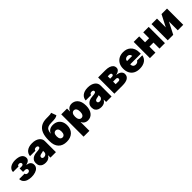

<svg xmlns="http://www.w3.org/2000/svg" viewBox="431 -2550 4560 4560"><g transform="rotate(-45 2711.0 -269.5)"><path d="M274.1 9.9Q207 9.9 151.3 -8.2Q95.2 -26.3 60.7 -67.1Q28.1 -106.2 25.6 -164.8H210.2Q210.2 -142.4 229 -130Q247.5 -117.9 274.1 -117.9Q300.4 -117.9 319.2 -131.7Q338.1 -146.3 338.1 -170.5Q338.1 -194.2 321 -207Q304.3 -220.2 279.8 -220.2H211.6V-335.2H279.8Q293 -335.2 303.6 -338.6Q314.3 -342 321.6 -347.7Q328.8 -353.3 332.7 -361.2Q336.6 -369 336.6 -377.8Q336.6 -401.3 320.3 -413.4Q303.6 -426.1 281.2 -426.1Q258.9 -426.1 242.2 -415.8Q225.9 -405.9 225.9 -386.4H41.2Q41.2 -426.1 59.5 -457Q77.8 -487.9 109.2 -509.2Q140.6 -530.5 182.7 -541.5Q224.8 -552.6 272.7 -552.6Q325.6 -552.6 369 -543.1Q412.3 -533.7 443 -514.6Q473.7 -495.4 490.4 -466.3Q507.1 -437.1 507.1 -397.7Q507.1 -377.8 500 -360.4Q492.9 -343 478.2 -328.3Q463.4 -313.6 441.1 -302.4Q418.7 -291.2 387.8 -284.1V-278.4Q413.4 -277.3 437.5 -269.2Q461.6 -261 480.3 -245.4Q498.9 -229.8 510.3 -206.3Q521.7 -182.9 521.3 -150.6Q521.3 -123.9 512.8 -101.9Q504.3 -79.9 488.6 -62.3Q473 -44.7 451 -31.2Q429 -17.8 402 -8.9Q345.5 9.9 274.1 9.9Z M750 8.5Q702.4 8.5 661.6 -7.1Q621.4 -23.1 596.2 -59.3Q572.4 -93.8 572.4 -150.6Q572.4 -209.2 598.7 -246.1Q650.2 -316.8 772.7 -323.9Q808.9 -326.3 833.3 -329.9Q857.6 -333.5 872.3 -339.3Q887.1 -345.2 893.1 -353.5Q899.1 -361.9 899.1 -373.6Q899.1 -385.3 894.5 -393.6Q889.9 -402 881.9 -407.3Q873.9 -412.6 863.3 -415.1Q852.6 -417.6 840.9 -417.6Q815 -417.6 796.9 -406.2Q778.8 -394.9 774.1 -367.9H593.8Q596.2 -404.5 612.2 -438Q628.2 -471.6 658.7 -497Q689.3 -522.4 735.3 -537.5Q781.2 -552.6 843.8 -552.6Q902.3 -552.9 949 -539.1Q995.7 -525.2 1028.2 -500.9Q1060.7 -476.6 1078.1 -443.7Q1095.5 -410.9 1095.2 -373.6V0H911.9V-76.7H907.7Q883.2 -33 844.3 -12.3Q805.4 8.5 750 8.5ZM813.9 -115.1Q831 -115.1 846.8 -120.2Q862.6 -125.4 874.5 -135.3Q886.4 -145.2 893.5 -159.8Q900.6 -174.4 900.6 -193.2V-238.6Q869 -226.2 822.4 -218.8Q788 -212.4 772.5 -197.4Q757.1 -182.5 757.1 -161.9Q757.1 -149.5 761.7 -140.6Q766.3 -131.7 774.1 -126.1Q782 -120.4 792.3 -117.7Q802.6 -115.1 813.9 -115.1Z M1454.5 9.9Q1320 9.9 1246.1 -68.2Q1171.9 -146.7 1171.9 -292.6V-328.1Q1171.9 -460.2 1209.2 -550.4Q1282.7 -727.3 1509.9 -727.3H1557.5Q1599.4 -727.3 1628 -730.1Q1656.6 -733 1674.7 -742.9L1723 -612.2Q1693.5 -589.1 1648.4 -580.6Q1602.3 -572.4 1517 -572.4Q1446.7 -572.4 1405.9 -555.8Q1365.4 -539.4 1346.2 -503.9Q1324.9 -466.3 1318.2 -402H1322.4Q1369.7 -509.9 1500 -509.9Q1538.7 -509.9 1571 -501.4Q1603.3 -492.9 1629.4 -477.5Q1655.5 -462 1675.2 -440.3Q1695 -418.7 1708.8 -392Q1737.2 -335.2 1737.2 -259.9Q1737.6 -200.3 1718.6 -150.4Q1699.6 -100.5 1663.2 -64.6Q1626.8 -28.8 1574 -9.1Q1521.3 10.7 1454.5 9.9ZM1456 -134.9Q1491.5 -134.9 1514.2 -164.1Q1536.9 -193.2 1536.9 -251.4Q1536.9 -310.7 1514.2 -339.8Q1491.1 -369.3 1456 -369.3Q1437.1 -369.3 1421.7 -362Q1406.2 -354.8 1395.2 -340Q1384.2 -325.3 1378.2 -303.3Q1372.2 -281.2 1372.2 -251.4Q1372.2 -221.9 1378.2 -200.1Q1384.2 -178.3 1395.4 -163.9Q1406.6 -149.5 1421.9 -142.2Q1437.1 -134.9 1456 -134.9Z M2015.6 204.5H1819.6V-545.5H2014.2V-450.3H2018.5Q2026.3 -471.9 2040 -490.8Q2053.6 -509.6 2073 -523.3Q2092.3 -536.9 2117.2 -544.7Q2142 -552.6 2171.9 -552.6Q2209.2 -552.6 2246.6 -538Q2284.1 -523.4 2316.4 -490.1Q2384.9 -417.3 2384.9 -272.7Q2384.9 -202.1 2367.7 -149.5Q2350.5 -96.9 2321.2 -62.1Q2291.9 -27.3 2253 -10.1Q2214.1 7.1 2170.5 7.1Q2141 7.1 2116.5 -0.4Q2092 -7.8 2073 -20.8Q2054 -33.7 2040.3 -51.3Q2026.6 -68.9 2018.5 -89.5H2015.6ZM2098 -143.5Q2119.3 -143.5 2135.3 -152.7Q2151.3 -161.9 2161.9 -179Q2172.6 -196 2177.9 -219.8Q2183.2 -243.6 2183.2 -272.7Q2183.2 -332 2161.6 -366.8Q2140.3 -402 2098 -402Q2076.3 -402 2060 -392.6Q2043.7 -383.2 2032.8 -366.1Q2022 -349.1 2016.7 -325.3Q2011.4 -301.5 2011.4 -272.7Q2011.4 -244 2017 -220.2Q2022.7 -196.4 2033.6 -179.3Q2044.4 -162.3 2060.5 -152.9Q2076.7 -143.5 2098 -143.5Z M2619.3 8.5Q2571.7 8.5 2530.9 -7.1Q2490.8 -23.1 2465.6 -59.3Q2441.8 -93.8 2441.8 -150.6Q2441.8 -209.2 2468 -246.1Q2519.5 -316.8 2642 -323.9Q2678.3 -326.3 2702.6 -329.9Q2726.9 -333.5 2741.7 -339.3Q2756.4 -345.2 2762.4 -353.5Q2768.5 -361.9 2768.5 -373.6Q2768.5 -385.3 2763.8 -393.6Q2759.2 -402 2751.2 -407.3Q2743.3 -412.6 2732.6 -415.1Q2721.9 -417.6 2710.2 -417.6Q2684.3 -417.6 2666.2 -406.2Q2648.1 -394.9 2643.5 -367.9H2463.1Q2465.6 -404.5 2481.5 -438Q2497.5 -471.6 2528.1 -497Q2558.6 -522.4 2604.6 -537.5Q2650.6 -552.6 2713.1 -552.6Q2771.7 -552.9 2818.4 -539.1Q2865.1 -525.2 2897.5 -500.9Q2930 -476.6 2947.4 -443.7Q2964.8 -410.9 2964.5 -373.6V0H2781.2V-76.7H2777Q2752.5 -33 2713.6 -12.3Q2674.7 8.5 2619.3 8.5ZM2683.2 -115.1Q2700.3 -115.1 2716.1 -120.2Q2731.9 -125.4 2743.8 -135.3Q2755.7 -145.2 2762.8 -159.8Q2769.9 -174.4 2769.9 -193.2V-238.6Q2738.3 -226.2 2691.8 -218.8Q2657.3 -212.4 2641.9 -197.4Q2626.4 -182.5 2626.4 -161.9Q2626.4 -149.5 2631 -140.6Q2635.7 -131.7 2643.5 -126.1Q2651.3 -120.4 2661.6 -117.7Q2671.9 -115.1 2683.2 -115.1Z M3333.8 0H3058.2V-545.5H3296.9Q3444.6 -545.5 3504.3 -479.4Q3532.7 -445.7 3532.7 -396.3Q3532.7 -377.5 3525 -359.9Q3517.4 -342.3 3500.9 -327.4Q3484.4 -312.5 3458.1 -301Q3431.8 -289.4 3394.9 -282.7Q3441.1 -280.5 3474.3 -268.5Q3507.5 -256.4 3528.6 -237.9Q3549.7 -219.5 3559.7 -196.6Q3569.6 -173.7 3569.6 -150.6Q3569.6 -111.5 3553.4 -83.1Q3537.3 -54.7 3506.7 -36.2Q3476.2 -17.8 3432.5 -8.9Q3388.8 0 3333.8 0ZM3333.8 -137.8Q3355.8 -137.8 3370.4 -148.3Q3384.9 -158.7 3384.9 -180.4Q3384.9 -202.8 3370.6 -213.6Q3356.2 -224.4 3333.8 -224.4H3240.1V-137.8ZM3302.6 -323.9Q3327.4 -323.9 3339.1 -335.2Q3350.9 -346.6 3350.9 -363.6Q3350.9 -374.3 3346.8 -381.7Q3342.7 -389.2 3335.4 -394Q3328.1 -398.8 3318.4 -401.1Q3308.6 -403.4 3296.9 -403.4H3240.1V-323.9Z M3906.2 9.9Q3860.8 9.9 3822.6 1.1Q3784.4 -7.8 3753.6 -24.5Q3722.7 -41.2 3698.9 -65.3Q3675.1 -89.5 3659.1 -120.4Q3625 -183.2 3625 -271.3Q3625 -359.4 3659.8 -421.5Q3695 -483.7 3755.3 -517.4Q3817.5 -552.6 3902 -552.6Q4013.8 -552.6 4084.5 -491.5Q4173.3 -415.5 4173.3 -272.7V-227.3H3818.2Q3818.2 -210.2 3820 -198.2Q3821.7 -186.1 3828.8 -172.9Q3838.8 -152.3 3859 -140.1Q3879.3 -127.8 3910.5 -127.8Q3938.2 -127.8 3960.8 -139.2Q3983.3 -150.6 3994.3 -176.1H4173.3Q4166.2 -134.6 4145.8 -100.3Q4125.4 -66.1 4091.8 -41.5Q4058.2 -17 4011.9 -3.6Q3965.6 9.9 3906.2 9.9ZM3992.9 -335.2Q3989 -375 3964.5 -394.5Q3940 -414.8 3906.2 -414.8Q3872.2 -414.8 3846.2 -393.8Q3820.7 -372.9 3818.2 -335.2Z M4757.1 0H4573.9V-201.7H4437.5V0H4252.8V-545.5H4437.5V-348H4573.9V-545.5H4757.1Z M5372.2 0H5187.5V-296.9L5035.5 0H4850.9V-545.5H5035.5V-250L5187.5 -545.5H5372.2Z"/></g></svg>

Font: Linik Sans Black
Style: Regular
Weight: 900
Designer: Fonts by Rasmus Andersson / Changes by Cristiano Sobral with parts from Marc Monis
Foundry: rsms
Version: Version 3.020; ttfautohint (v1.6)